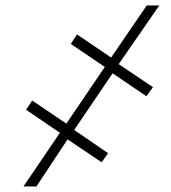

<svg xmlns="http://www.w3.org/2000/svg" viewBox="-20 -675 619 695"><path d="M248.5 -204.6 371.1 -120.6 348.1 -87.4 224.6 -170.4 111.8 0H64.9L196.8 -194.3L74.2 -277.8L96.7 -311L220.2 -227.5L359.4 -432.6L236.3 -516.1L258.8 -550.3L382.3 -466.8L511.2 -655.3H556.6L409.7 -442.9L533.7 -359.4L509.8 -326.7L387.7 -409.7Z"/></svg>

Font: Robert Sans Thin
Style: Italic
Weight: 100
Italic angle: -8°
Designer: Christian Robertson (extended by Adam Twardoch)
Foundry: Google
Version: Version 12.135;April 2, 2019;FontCreator 11.5.0.2425 64-bit;